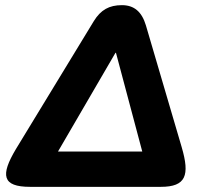

<svg xmlns="http://www.w3.org/2000/svg" viewBox="-20 -725 801 745"><path d="M97 0H604C702 0 717 -45 685 -154L546 -627C530 -680 500 -705 453 -705C404 -705 371 -687 344 -643L42 -147C-19 -45 -12 0 97 0ZM205 -137 428 -520H430L532 -137Z"/></svg>

Font: SN Pro Heavy
Style: Italic
Weight: 800
Italic angle: -9°
Designer: Tobias Whetton
Foundry: Supernotes
Version: Version 1.001;Glyphs 3.2 (3249)